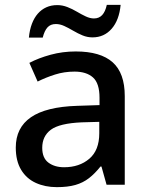

<svg xmlns="http://www.w3.org/2000/svg" viewBox="-20 -761 614 791"><path d="M292 -549Q394 -549 444 -504.5Q494 -460 494 -365V0H419L398 -75H394Q371 -46 346.5 -27Q322 -8 290.5 1Q259 10 214 10Q166 10 127.5 -7.5Q89 -25 67 -61.5Q45 -98 45 -153Q45 -235 107.5 -278Q170 -321 298 -325L390 -328V-358Q390 -418 363 -442Q336 -466 287 -466Q245 -466 207 -454Q169 -442 135 -425L101 -502Q139 -522 188.5 -535.5Q238 -549 292 -549ZM317 -257Q225 -253 189.5 -226.5Q154 -200 154 -152Q154 -110 179.5 -91Q205 -72 244 -72Q307 -72 348 -107Q389 -142 389 -212V-259ZM99 -606Q102 -638 111.5 -663Q121 -688 136 -705Q151 -722 171 -731Q191 -740 216 -740Q237 -740 257.5 -732Q278 -724 296.5 -713Q315 -702 333 -693.5Q351 -685 367 -685Q388 -685 401 -699Q414 -713 420 -741H477Q471 -678 440 -642.5Q409 -607 361 -607Q340 -607 320.5 -615Q301 -623 281.5 -634.5Q262 -646 244.5 -654Q227 -662 210 -662Q188 -662 175.5 -648Q163 -634 156 -606Z"/></svg>

Font: Noto Sans Armenian Medium
Style: Regular
Weight: 500
Designer: Monotype Design Team
Foundry: Monotype Imaging Inc.
Version: Version 2.007